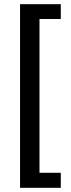

<svg xmlns="http://www.w3.org/2000/svg" viewBox="-20 -742 339 919"><path d="M76 157V-722H271V-651H169V85H271V157Z"/></svg>

Font: Mukta Vaani Medium
Style: Regular
Weight: 500
Designer: Noopur Datye, Girish Dalvi, Yashodeep Gholap, Pallavi Karambelkar
Foundry: Ek Type
Version: Version 2.538;PS 1.000;hotconv 16.6.51;makeotf.lib2.5.65220;